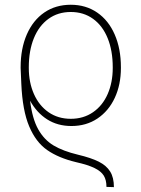

<svg xmlns="http://www.w3.org/2000/svg" viewBox="-20 -558 591 804"><path d="M298.8 121.1Q225.1 103.5 177.5 70.3Q129.9 37.1 102.1 -29.1Q74.2 -95.2 69.3 -206.1L66.4 -272.9V-273.4V-276.4Q66.4 -354.5 92.3 -413.8Q118.2 -473.1 165.5 -505.6Q212.9 -538.1 276.4 -538.1Q339.4 -538.1 387 -505.4Q434.6 -472.7 460.4 -413.3Q486.3 -354 486.3 -276.4V-273.4Q486.3 -203.6 460.7 -148.4Q435.1 -93.3 388.2 -61.8Q341.3 -30.3 279.3 -30.3Q221.2 -30.3 177.5 -58.1Q133.8 -85.9 106 -136.2Q115.2 -61 139.9 -16.8Q164.6 27.3 204.1 51Q243.7 74.7 306.6 89.8Q361.8 103 393.8 119.1Q425.8 135.3 441.4 160.4Q457 185.5 457 225.6L425.8 224.6Q425.8 195.8 414.6 177.5Q403.3 159.2 376 145.8Q348.6 132.3 298.8 121.1ZM452.1 -273.4V-276.4Q452.1 -345.7 430.9 -397.9Q409.7 -450.2 369.9 -479Q330.1 -507.8 276.4 -507.8Q222.7 -507.8 182.9 -479Q143.1 -450.2 121.8 -397.9Q100.6 -345.7 100.6 -276.4V-273.4Q100.6 -212.9 122.1 -164.3Q143.6 -115.7 183.3 -88.1Q223.1 -60.5 276.4 -60.5Q329.6 -60.5 369.6 -88.1Q409.7 -115.7 430.9 -164.3Q452.1 -212.9 452.1 -273.4Z"/></svg>

Font: Pretendard Thin
Style: Regular
Weight: 100
Designer: Base glyphs from Inter by Rasmus Andersson; Hangeul glyphs from Noto Sans CJK(Source Han Sans) by Jang Soo-young and Kan
Foundry: Kil Hyung-jin
Version: Version 1.309